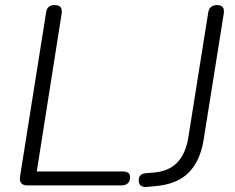

<svg xmlns="http://www.w3.org/2000/svg" viewBox="-20 -731 925 757"><path d="M88 0Q54 0 59 -35L162 -683Q166 -711 196 -711Q228 -711 223 -677L125 -55H464Q493 -55 493 -33Q493 -16 483.5 -8Q474 0 461 0ZM560 6Q527 9 527 -20Q527 -46 555 -48L588 -51Q703 -60 723 -192L801 -682Q806 -711 836 -711Q868 -711 862 -676L783 -181Q770 -97 724 -50.5Q678 -4 591 3Z"/></svg>

Font: Nunito Light
Style: Italic
Weight: 300
Italic angle: -9°
Designer: Vernon Adams
Foundry: Vernon Adams
Version: Version 3.601; ttfautohint (v1.8.2.53-6de2)